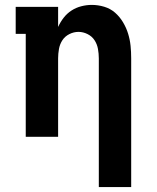

<svg xmlns="http://www.w3.org/2000/svg" viewBox="-20 -558 640 783"><path d="M383 205V-320Q383 -339 379.5 -358.5Q376 -378 365.5 -394Q355 -410 337 -419Q319 -428 300 -428Q281 -428 263 -419Q245 -410 234.5 -394Q224 -378 220.5 -358.5Q217 -339 217 -320V0H85V-420H44V-530H217V-448Q226 -468 239.5 -485.5Q253 -503 271.5 -515Q290 -527 311.5 -532.5Q333 -538 354 -538Q380 -538 405 -530.5Q430 -523 449 -506.5Q468 -490 481.5 -467.5Q495 -445 502.5 -420.5Q510 -396 512.5 -371Q515 -346 515 -320V205Z"/></svg>

Font: Iosevka Slab XBdEx
Style: Regular
Weight: 800
Width: 7
Monospace: yes
Designer: Belleve Invis
Foundry: Belleve Invis
Version: Version 11.1.0; ttfautohint (v1.8.3)